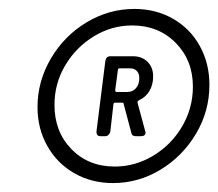

<svg xmlns="http://www.w3.org/2000/svg" viewBox="-20 -734 489 430"><path d="M449 -544Q449 -485 419 -434.5Q389 -384 339.5 -354Q290 -324 233 -324Q185 -324 146.5 -346Q108 -368 86 -407Q64 -446 64 -494Q64 -552 94 -603Q124 -654 174 -684Q224 -714 281 -714Q329 -714 367.5 -692Q406 -670 427.5 -631Q449 -592 449 -544ZM412 -540Q412 -599 373.5 -638Q335 -677 276 -677Q230 -677 190 -652.5Q150 -628 126 -587.5Q102 -547 102 -499Q102 -439 140 -400Q178 -361 237 -361Q283 -361 323.5 -385.5Q364 -410 388 -451Q412 -492 412 -540ZM292 -510Q287 -507 288 -504L305 -441L306 -438Q306 -429 296 -429H284Q275 -429 274 -437L257 -501Q257 -504 254 -504H238Q234 -504 234 -500L227 -439Q226 -435 223 -432Q220 -429 216 -429H205Q196 -429 196 -439L216 -598Q218 -608 227 -608H278Q298 -608 310.5 -595.5Q323 -583 323 -563Q323 -544 314.5 -530Q306 -516 292 -510ZM244 -577 238 -532Q238 -528 241 -528H265Q277 -528 284.5 -536.5Q292 -545 292 -559Q292 -569 286.5 -575Q281 -581 271 -581H248Q244 -581 244 -577Z"/></svg>

Font: Barlow Condensed
Style: Italic
Weight: 400
Width: 3
Italic angle: -7°
Designer: Jeremy Tribby
Foundry: Tribby Type
Version: Version 1.408